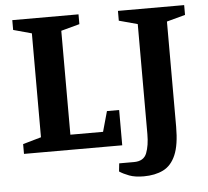

<svg xmlns="http://www.w3.org/2000/svg" viewBox="-53 -671 949 878"><g transform="rotate(-5 421.0 -232.0)"><path d="M35 0V-45L119 -69V-546L35 -569V-614H339V-569L254 -546V-69H404L430 -162H486V0ZM572 150Q532 150 505.5 140Q479 130 461 118L465 81H533Q578 81 591.5 46Q605 11 605 -41V-546L520 -569V-614H824V-569L739 -546V-63Q739 20 719 66.5Q699 113 661.5 131.5Q624 150 572 150Z"/></g></svg>

Font: Manuale
Style: Regular
Weight: 400
Designer: Eduardo Tunni / Pablo Cosgaya
Foundry: Eduardo Tunni / Pablo Cosgaya
Version: Version 1.002